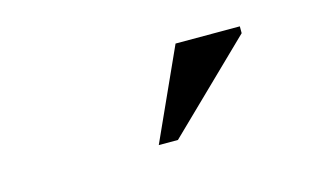

<svg xmlns="http://www.w3.org/2000/svg" viewBox="-37 -756 575 339"><g transform="rotate(-15 250.0 -587.0)"><path d="M221 -504.5 296 -670H413.5V-657.5L256 -504.5Z"/></g></svg>

Font: Newsreader Text Medium
Style: Regular
Weight: 500
Designer: Hugues Gentile
Foundry: Production Type
Version: Version 1.002